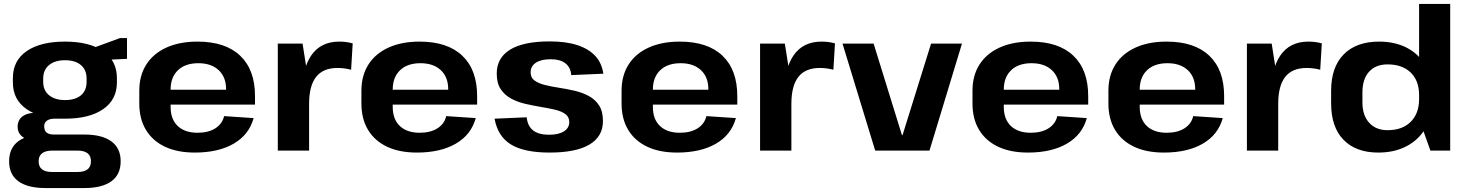

<svg xmlns="http://www.w3.org/2000/svg" viewBox="-20 -760 7410 969"><path d="M308 -161Q184 -161 114.5 -209Q45 -257 45 -344V-366Q45 -454 114.5 -502Q184 -550 308 -550Q431 -550 500.5 -502Q570 -454 570 -366V-344Q570 -257 500.5 -209Q431 -161 308 -161ZM209 189Q120 189 73 155Q26 121 26 54Q26 -12 71.5 -46.5Q117 -81 208 -81H406Q495 -81 542 -46.5Q589 -12 589 54Q589 121 542 155Q495 189 406 189ZM371 108Q439 108 439 54Q439 0 371 0H245Q175 0 175 54Q175 109 245 108ZM163 -50Q120 -50 94.5 -69Q69 -88 69 -120Q69 -154 93.5 -172.5Q118 -191 163 -191H308V-161H254Q230 -161 216 -150.5Q202 -140 203 -120Q204 -100 216 -90.5Q228 -81 253 -81H308V-50ZM308 -255Q360 -255 388.5 -279Q417 -303 417 -347V-364Q417 -407 388.5 -431.5Q360 -456 308 -456Q257 -456 227.5 -431.5Q198 -407 198 -364V-347Q198 -304 227.5 -279.5Q257 -255 308 -255ZM425 -509 586 -568H621V-463L425 -454Z M963 10Q875 10 812.5 -19.5Q750 -49 716.5 -104.5Q683 -160 683 -238V-302Q683 -379 718.5 -434.5Q754 -490 820 -520Q886 -550 977 -550Q1117 -550 1192 -479Q1267 -408 1267 -275V-232H812V-307H1143L1121 -279V-310Q1121 -371 1083.5 -406Q1046 -441 981 -441Q915 -441 878 -405.5Q841 -370 841 -308V-221Q841 -158 877 -124Q913 -90 977 -90Q1032 -90 1067 -112.5Q1102 -135 1111 -174L1260 -164Q1237 -80 1159.5 -35Q1082 10 963 10Z M1382 -540H1507L1540 -330V0H1382ZM1503 -276Q1503 -411 1551 -480.5Q1599 -550 1692 -550Q1709 -550 1726 -548Q1743 -546 1760 -541L1752 -408Q1719 -417 1683 -417Q1611 -417 1575.5 -372Q1540 -327 1540 -236Z M2084 10Q1996 10 1933.5 -19.5Q1871 -49 1837.5 -104.5Q1804 -160 1804 -238V-302Q1804 -379 1839.5 -434.5Q1875 -490 1941 -520Q2007 -550 2098 -550Q2238 -550 2313 -479Q2388 -408 2388 -275V-232H1933V-307H2264L2242 -279V-310Q2242 -371 2204.5 -406Q2167 -441 2102 -441Q2036 -441 1999 -405.5Q1962 -370 1962 -308V-221Q1962 -158 1998 -124Q2034 -90 2098 -90Q2153 -90 2188 -112.5Q2223 -135 2232 -174L2381 -164Q2358 -80 2280.5 -35Q2203 10 2084 10Z M2754 10Q2625 10 2558.5 -31Q2492 -72 2476 -161L2638 -168Q2643 -123 2671 -101.5Q2699 -80 2751 -80Q2799 -80 2826 -97Q2853 -114 2853 -144Q2853 -170 2833 -184.5Q2813 -199 2780.5 -206.5Q2748 -214 2709 -220.5Q2670 -227 2631 -236Q2592 -245 2559.5 -262.5Q2527 -280 2507 -310Q2487 -340 2487 -389Q2487 -468 2554.5 -509.5Q2622 -551 2754 -551Q2836 -551 2893 -532.5Q2950 -514 2983.5 -478.5Q3017 -443 3025 -388L2863 -381Q2860 -420 2833.5 -440.5Q2807 -461 2759 -461Q2711 -461 2684.5 -443.5Q2658 -426 2658 -395Q2658 -368 2678 -353.5Q2698 -339 2730.5 -331Q2763 -323 2802 -317Q2841 -311 2880 -302Q2919 -293 2951.5 -275.5Q2984 -258 3003.5 -228Q3023 -198 3023 -149Q3023 -71 2955 -30.5Q2887 10 2754 10Z M3397 10Q3309 10 3246.5 -19.5Q3184 -49 3150.5 -104.5Q3117 -160 3117 -238V-302Q3117 -379 3152.5 -434.5Q3188 -490 3254 -520Q3320 -550 3411 -550Q3551 -550 3626 -479Q3701 -408 3701 -275V-232H3246V-307H3577L3555 -279V-310Q3555 -371 3517.5 -406Q3480 -441 3415 -441Q3349 -441 3312 -405.5Q3275 -370 3275 -308V-221Q3275 -158 3311 -124Q3347 -90 3411 -90Q3466 -90 3501 -112.5Q3536 -135 3545 -174L3694 -164Q3671 -80 3593.5 -35Q3516 10 3397 10Z M3816 -540H3941L3974 -330V0H3816ZM3937 -276Q3937 -411 3985 -480.5Q4033 -550 4126 -550Q4143 -550 4160 -548Q4177 -546 4194 -541L4186 -408Q4153 -417 4117 -417Q4045 -417 4009.5 -372Q3974 -327 3974 -236Z M4232 -540H4389L4532 -78H4535L4679 -540H4835L4671 0H4397Z M5168 10Q5080 10 5017.5 -19.5Q4955 -49 4921.5 -104.5Q4888 -160 4888 -238V-302Q4888 -379 4923.5 -434.5Q4959 -490 5025 -520Q5091 -550 5182 -550Q5322 -550 5397 -479Q5472 -408 5472 -275V-232H5017V-307H5348L5326 -279V-310Q5326 -371 5288.5 -406Q5251 -441 5186 -441Q5120 -441 5083 -405.5Q5046 -370 5046 -308V-221Q5046 -158 5082 -124Q5118 -90 5182 -90Q5237 -90 5272 -112.5Q5307 -135 5316 -174L5465 -164Q5442 -80 5364.5 -35Q5287 10 5168 10Z M5854 10Q5766 10 5703.5 -19.5Q5641 -49 5607.5 -104.5Q5574 -160 5574 -238V-302Q5574 -379 5609.5 -434.5Q5645 -490 5711 -520Q5777 -550 5868 -550Q6008 -550 6083 -479Q6158 -408 6158 -275V-232H5703V-307H6034L6012 -279V-310Q6012 -371 5974.5 -406Q5937 -441 5872 -441Q5806 -441 5769 -405.5Q5732 -370 5732 -308V-221Q5732 -158 5768 -124Q5804 -90 5868 -90Q5923 -90 5958 -112.5Q5993 -135 6002 -174L6151 -164Q6128 -80 6050.5 -35Q5973 10 5854 10Z M6273 -540H6398L6431 -330V0H6273ZM6394 -276Q6394 -411 6442 -480.5Q6490 -550 6583 -550Q6600 -550 6617 -548Q6634 -546 6651 -541L6643 -408Q6610 -417 6574 -417Q6502 -417 6466.5 -372Q6431 -327 6431 -236Z M6936 10Q6823 10 6760.5 -54.5Q6698 -119 6698 -238V-302Q6698 -421 6761.5 -485.5Q6825 -550 6940 -550Q7021 -550 7081 -518.5Q7141 -487 7174.5 -429Q7208 -371 7208 -291V-252Q7208 -172 7174.5 -113.5Q7141 -55 7079.5 -22.5Q7018 10 6936 10ZM6983 -103Q7057 -103 7099.5 -145Q7142 -187 7142 -260V-280Q7142 -353 7099.5 -394Q7057 -435 6983 -435Q6923 -435 6889.5 -398Q6856 -361 6856 -294V-243Q6856 -178 6890 -140.5Q6924 -103 6983 -103ZM7142 -160V-740H7299V0H7199Z"/></svg>

Font: Pathway Extreme 28pt
Style: Bold
Weight: 700
Designer: Eduardo Rodriguez Tunni
Foundry: Eduardo Rodriguez Tunni
Version: Version 1.001;gftools[0.9.26]